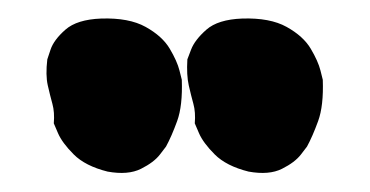

<svg xmlns="http://www.w3.org/2000/svg" viewBox="-20 -668 399 207"><path d="M248 -483Q224 -489 211.5 -501.5Q199 -514 194.5 -524.5Q190 -535 190 -535Q191 -547 188.5 -556Q186 -565 183.5 -576Q181 -587 182 -604Q182 -604 186 -614.5Q190 -625 202.5 -636Q215 -647 241 -648Q271 -649 289 -639Q307 -629 315 -615.5Q323 -602 325.5 -592Q328 -582 328 -582Q329 -554 323 -537.5Q317 -521 311 -510Q311 -510 304.5 -501.5Q298 -493 284 -486Q270 -479 248 -483ZM96 -483Q72 -489 59.5 -501.5Q47 -514 42.5 -524.5Q38 -535 38 -535Q39 -547 36.5 -556Q34 -565 31.5 -576Q29 -587 31 -604Q31 -604 34.5 -614.5Q38 -625 50.5 -636Q63 -647 89 -648Q119 -649 137 -639Q155 -629 163 -615.5Q171 -602 173.5 -592Q176 -582 176 -582Q177 -554 171 -537.5Q165 -521 159 -510Q159 -510 152.5 -501.5Q146 -493 132 -486Q118 -479 96 -483Z"/></svg>

Font: Sour Gummy Black
Style: Regular
Weight: 900
Version: Version 1.000